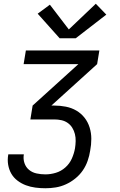

<svg xmlns="http://www.w3.org/2000/svg" viewBox="-20 -789 640 1024"><path d="M222 215Q195 215 168.5 211.5Q142 208 118 199Q94 190 73.5 174.5Q53 159 40.5 137.5Q28 116 23.5 89.5Q19 63 24 36Q24 35 24 34.5Q24 34 24 34H107Q107 34 107 34.5Q107 35 107 35Q103 59 110.5 81Q118 103 135 117Q152 131 175 136Q198 141 222 141Q250 141 278 132.5Q306 124 328.5 104Q351 84 363 57Q375 30 380 2Q383 -17 383.5 -36.5Q384 -56 379.5 -74Q375 -92 365.5 -107.5Q356 -123 341 -133.5Q326 -144 307.5 -148Q289 -152 270 -152H142L154 -226L398 -447H106L118 -520H510L498 -447L254 -226H270Q301 -226 331.5 -220Q362 -214 387.5 -199Q413 -184 431 -161Q449 -138 458 -109Q467 -80 467 -48.5Q467 -17 461 14Q457 41 447.5 68.5Q438 96 421.5 120Q405 144 381.5 163Q358 182 331.5 194Q305 206 277.5 210.5Q250 215 222 215ZM298 -585 181 -716 246 -764 347 -632 491 -769 547 -711 384 -585Z"/></svg>

Font: Iosevka SS04 Extended Oblique
Style: Regular
Weight: 400
Width: 7
Italic angle: -9°
Monospace: yes
Designer: Belleve Invis
Foundry: Belleve Invis
Version: Version 19.0.0; ttfautohint (v1.8.4)